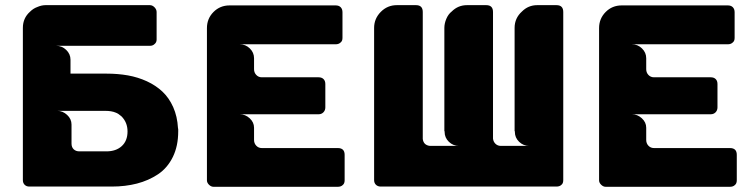

<svg xmlns="http://www.w3.org/2000/svg" viewBox="-20 -720 2895 738"><path d="M664.1 -228 665 -223.1V-214.8Q665 -158.7 644.3 -116.5Q623.5 -74.2 587.2 -50Q550.8 -25.9 506.3 -14.4Q461.9 -2.9 409.2 -2.9H92.8Q81.5 -2.9 74.7 -9.8Q67.9 -16.6 67.9 -27.8V-612.8Q67.9 -650.4 95.2 -674.8Q107.9 -687.5 123 -692.9Q139.6 -700.2 154.8 -700.2H556.2Q565.9 -700.2 574 -691.9Q582 -683.6 582 -673.8V-567.9Q582 -557.1 574.2 -550.8Q567.4 -543.9 556.2 -543.9H195.8Q218.3 -543.9 234.6 -528.1Q251 -512.2 251 -490.2V-437H389.2Q433.1 -437 471.7 -430.2Q510.3 -423.3 544.7 -407.5Q579.1 -391.6 604.5 -367.7Q629.9 -343.8 645.8 -308.1Q661.6 -272.5 664.1 -228ZM470.2 -214.8Q470.2 -249.5 446.8 -272.9Q434.6 -283.7 424.8 -287.1Q409.2 -293.9 383.8 -293.9H200.2Q221.2 -293.9 238 -278.3Q254.9 -262.7 254.9 -241.2V-168Q254.9 -154.3 263.2 -146.2Q271.5 -138.2 285.2 -138.2H389.2Q425.8 -138.2 448 -158.4Q470.2 -178.7 470.2 -214.8Z M775.4 -26.9V-611.8Q775.4 -648.4 800.5 -673.8Q825.7 -699.2 862.3 -699.2H1270.5Q1282.7 -699.2 1289.6 -692.1Q1296.4 -685.1 1296.4 -672.9V-574.2Q1296.4 -562.5 1289.6 -557.1Q1282.2 -549.8 1270.5 -549.8H901.4Q923.8 -549.8 940.2 -533.9Q956.5 -518.1 956.5 -496.1V-454.1Q956.5 -440.9 965.1 -431.9Q973.6 -422.9 986.3 -422.9H1204.6Q1216.8 -422.9 1223.6 -416Q1230.5 -409.2 1230.5 -397V-307.1Q1230.5 -295.9 1223.1 -288.3Q1215.8 -280.8 1204.6 -280.8H901.4Q922.9 -280.8 939.7 -265.4Q956.5 -250 956.5 -229V-182.1Q956.5 -168.9 965.1 -159.9Q973.6 -150.9 986.3 -150.9H1278.3Q1304.7 -150.9 1304.7 -125V-26.9Q1304.7 -14.6 1297.4 -8.8Q1290.5 -2 1278.3 -2H800.8Q791.5 -2 783.4 -9.8Q775.4 -17.6 775.4 -26.9Z M2044.9 -700.2H2119.1Q2145 -700.2 2145 -673.8V-27.8Q2145 -15.1 2138.2 -9.8Q2131.3 -2.9 2119.1 -2.9H1443.4Q1432.1 -2.9 1425 -9.8Q1418 -16.6 1418 -27.8V-612.8Q1418 -648.4 1443.6 -674.3Q1469.2 -700.2 1505.4 -700.2H1579.1Q1605 -700.2 1605 -673.8V-186Q1607.9 -162.1 1632.3 -159.2H1744.1Q1721.7 -159.2 1705.3 -175Q1689 -190.9 1689 -212.9V-215.8H1688V-612.8Q1688 -629.9 1695.6 -647.7Q1703.1 -665.5 1716.3 -675.8Q1740.7 -700.2 1774.9 -700.2H1849.1Q1875 -700.2 1875 -673.8V-187Q1876.5 -174.8 1884.8 -167Q1893.1 -159.2 1905.3 -159.2H2014.2Q1991.7 -159.2 1975.3 -175Q1959 -190.9 1959 -212.9V-215.8H1958V-612.8Q1958 -650.4 1986.3 -675.8Q2010.7 -700.2 2044.9 -700.2Z M2282.7 -26.9V-611.8Q2282.7 -648.4 2307.9 -673.8Q2333 -699.2 2369.6 -699.2H2777.8Q2790 -699.2 2796.9 -692.1Q2803.7 -685.1 2803.7 -672.9V-574.2Q2803.7 -562.5 2796.9 -557.1Q2789.6 -549.8 2777.8 -549.8H2408.7Q2431.2 -549.8 2447.5 -533.9Q2463.9 -518.1 2463.9 -496.1V-454.1Q2463.9 -440.9 2472.4 -431.9Q2481 -422.9 2493.7 -422.9H2711.9Q2724.1 -422.9 2731 -416Q2737.8 -409.2 2737.8 -397V-307.1Q2737.8 -295.9 2730.5 -288.3Q2723.1 -280.8 2711.9 -280.8H2408.7Q2430.2 -280.8 2447 -265.4Q2463.9 -250 2463.9 -229V-182.1Q2463.9 -168.9 2472.4 -159.9Q2481 -150.9 2493.7 -150.9H2785.6Q2812 -150.9 2812 -125V-26.9Q2812 -14.6 2804.7 -8.8Q2797.9 -2 2785.6 -2H2308.1Q2298.8 -2 2290.8 -9.8Q2282.7 -17.6 2282.7 -26.9Z"/></svg>

Font: Cunia
Style: Bold
Weight: 700
Designer: Alejo Bergmann, Denis Ignatov
Foundry: Hubert & Fischer
Version: Version 1.00 February 21, 2019, initial release